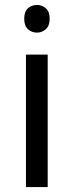

<svg xmlns="http://www.w3.org/2000/svg" viewBox="-20 -757 298 777"><path d="M130 -737Q150 -737 165.5 -723.5Q181 -710 181 -681Q181 -653 165.5 -639Q150 -625 130 -625Q108 -625 93 -639Q78 -653 78 -681Q78 -710 93 -723.5Q108 -737 130 -737ZM173 -536V0H85V-536Z"/></svg>

Font: Noto Sans Khudawadi
Style: Regular
Weight: 400
Designer: Monotype Design Team
Foundry: Monotype Imaging Inc.
Version: Version 2.003; ttfautohint (v1.8.4.7-5d5b)